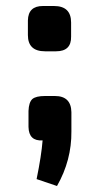

<svg xmlns="http://www.w3.org/2000/svg" viewBox="-20 -471 300 640"><path d="M160 -451Q217 -451 217 -396V-349Q218 -300 167 -300H130Q73 -300 73 -354V-403Q74 -451 123 -451ZM163 -151Q217 -151 218 -97V-33Q219 63 170 149L102 126Q118 48 122 -3Q76 0 75 -48V-101Q76 -130 88 -141Q100 -151 130 -151Z"/></svg>

Font: Taylor Sans Bold LRS
Style: Bold
Weight: 700
Italic angle: -8°
Designer: Natanael Gama
Version: Version 1.001 September 8, 2015